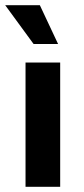

<svg xmlns="http://www.w3.org/2000/svg" viewBox="-26 -717 322 737"><path d="M72 0V-477H205V0ZM-6 -697H127L197 -548H103Z"/></svg>

Font: Ek Mukta
Style: Bold
Weight: 700
Designer: Girish Dalvi and Yashodeep Gholap
Foundry: Ek Type
Version: Version 2.538;PS 1.002;hotconv 16.6.51;makeotf.lib2.5.65220;